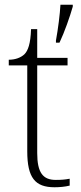

<svg xmlns="http://www.w3.org/2000/svg" viewBox="-20 -780 340 810"><path d="M216 -609V-600H231C252 -644 275 -710 287 -752V-760H235C233 -721 225 -658 216 -609ZM210 10C231 10 254 8 274 3V-26C253 -22 237 -21 215 -21C161 -21 137 -52 137 -134V-504H265V-536H137V-657H111C109 -595 98 -566 83 -551C68 -537 45 -528 17 -528V-504H95V-142C95 -30 128 10 210 10Z"/></svg>

Font: Noto Serif Ethiopic ExtraLight
Style: Regular
Weight: 200
Designer: Monotype Design Team
Foundry: Monotype Imaging Inc.
Version: Version 2.102